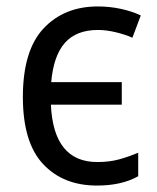

<svg xmlns="http://www.w3.org/2000/svg" viewBox="-20 -566 488 596"><path d="M281 10Q176 10 113.5 -57Q51 -124 51 -265Q51 -409 115 -477.5Q179 -546 284 -546Q320 -546 355 -538.5Q390 -531 417 -518L391 -449Q368 -459 339 -466Q310 -473 284 -473Q217 -473 181.5 -433Q146 -393 139 -311H358V-241H138Q146 -63 282 -63Q320 -63 350.5 -71.5Q381 -80 409 -92V-19Q358 10 281 10Z"/></svg>

Font: Noto Sans SemiCondensed
Style: Regular
Weight: 400
Width: 4
Designer: Monotype Design Team
Foundry: Monotype Imaging Inc.
Version: Version 2.013; ttfautohint (v1.8.4.7-5d5b)